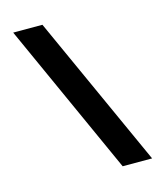

<svg xmlns="http://www.w3.org/2000/svg" viewBox="-115 -814 793 939"><g transform="rotate(-15 282.0 -345.0)"><path d="M41 -730H189L538 40H389Z"/></g></svg>

Font: Mplus 1p ExtraBold
Style: Regular
Weight: 800
Version: Version 1.061